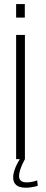

<svg xmlns="http://www.w3.org/2000/svg" viewBox="-20 -760 220 917"><path d="M57 -740.5V-676H98.5V-740.5ZM57 0H99V-593H57ZM101.5 136.5Q113.5 136.5 125.5 135Q137.5 133.5 147 131.2Q156.5 129 160.5 127L157.5 101.5Q153 103.5 144.8 105.8Q136.5 108 126.5 109.5Q116.5 111 107 111Q88.5 111 79.8 103.2Q71 95.5 71 80.5Q71 68 76.2 51.8Q81.5 35.5 88.2 21.2Q95 7 99 0H74.5Q70 7 62.5 21.2Q55 35.5 49 53Q43 70.5 43 87.5Q43 105.5 51 116.5Q59 127.5 72.2 132Q85.5 136.5 101.5 136.5Z"/></svg>

Font: Anybody UltraCondensed Thin ExtraLight
Style: Regular
Weight: 250
Version: Version 1.111